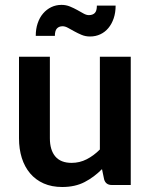

<svg xmlns="http://www.w3.org/2000/svg" viewBox="-20 -740 604 768"><path d="M503 -513V0H427.5Q403 0 396.5 -22.5L388 -63.5Q356.5 -31.5 318.5 -11.8Q280.5 8 229 8Q187 8 154.8 -6.2Q122.5 -20.5 100.5 -46.5Q78.5 -72.5 67.2 -108.2Q56 -144 56 -187V-513H179.5V-187Q179.5 -140 201.2 -114.2Q223 -88.5 266.5 -88.5Q298.5 -88.5 326.5 -102.8Q354.5 -117 379.5 -142V-513ZM335.5 -679.5Q350.5 -679.5 359 -687.8Q367.5 -696 367.5 -717.5H442.5Q442.5 -689.5 434.8 -666.8Q427 -644 413.5 -627.8Q400 -611.5 381.2 -602.8Q362.5 -594 340 -594Q322 -594 306.5 -600.5Q291 -607 277.5 -614.5Q264 -622 252.2 -628.5Q240.5 -635 230.5 -635Q216 -635 207.8 -626.2Q199.5 -617.5 199.5 -596.5H123Q123 -624.5 130.8 -647.2Q138.5 -670 152.5 -686.2Q166.5 -702.5 185.2 -711.5Q204 -720.5 226 -720.5Q244 -720.5 259.8 -714Q275.5 -707.5 289 -700Q302.5 -692.5 314 -686Q325.5 -679.5 335.5 -679.5Z"/></svg>

Font: Lato 2
Style: Bold
Weight: 700
Designer: Lukasz Dziedzic with Adam Twardoch and Botio Nikoltchev
Foundry: tyPoland Lukasz Dziedzic
Version: Version 2.015; 2015-08-06; http://www.latofonts.com/